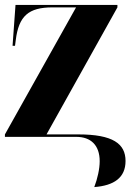

<svg xmlns="http://www.w3.org/2000/svg" viewBox="-20 -556 530 780"><path d="M363 204C443 198 490 166 490 98C490 28 439 -10 298 -10H169L457 -526V-536H43L31 -370H41L44 -393C56 -491 96 -526 193 -526H289L0 -10V0H290C348 0 385 33 385 99C385 130 376 170 363 204Z"/></svg>

Font: Noto Serif Display Condensed Black
Style: Regular
Weight: 900
Width: 3
Designer: Monotype Design Team
Foundry: Monotype Imaging Inc.
Version: Version 2.009